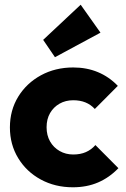

<svg xmlns="http://www.w3.org/2000/svg" viewBox="-20 -783 536 814"><path d="M289 11Q213.5 11 152.8 -22Q92 -55 57 -112.8Q22 -170.5 22 -242.5Q22 -315.5 57.2 -373Q92.5 -430.5 153.5 -463.8Q214.5 -497 290.5 -497Q347.5 -497 395 -477.2Q442.5 -457.5 479.5 -419L382 -321Q365 -339.5 342.2 -348.8Q319.5 -358 290.5 -358Q258 -358 232.5 -343.5Q207 -329 192.2 -303.5Q177.5 -278 177.5 -243.5Q177.5 -209.5 192.2 -183.5Q207 -157.5 232.8 -142.8Q258.5 -128 290.5 -128Q321 -128 344.2 -138.2Q367.5 -148.5 384.5 -168L482 -70Q443.5 -30 395.8 -9.5Q348 11 289 11ZM213 -540.5 163 -614 322 -763 406 -644.5Z"/></svg>

Font: Outfit Thin
Style: Regular
Weight: 100
Designer: Rodrigo Fuenzalida
Foundry: fragTYPE
Version: Version 1.100;gftools[0.9.27]